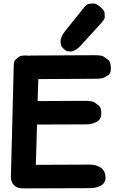

<svg xmlns="http://www.w3.org/2000/svg" viewBox="-20 -1051 665 1091"><path d="M143.1 -734.4Q134.8 -735.4 124.5 -735.8Q95.2 -735.4 86.2 -727.5Q77.1 -719.7 67.9 -711.9Q58.6 -704.1 58.1 -677.2L42 -47.9Q41 -18.6 57.6 -0.5Q74.7 18.6 105 19H111.3Q117.7 19.5 124 19.5L491.7 18.1Q530.8 17.6 555.7 2Q580.6 -13.2 579.6 -44.4Q578.6 -79.1 553.7 -97.7Q528.8 -115.7 488.3 -115.7L183.6 -114.3L190.4 -343.3L464.8 -344.2Q506.8 -344.2 532.2 -360.4Q556.6 -376 555.7 -406.7Q554.7 -441.4 542.2 -450.7Q529.8 -460 517.3 -469Q504.9 -478 460.9 -478L193.8 -476.6L197.8 -601.6Q340.3 -602.5 522 -603.5Q561 -603.5 573.5 -611.3Q585.9 -619.1 598.4 -626.7Q610.8 -634.3 609.9 -665.5Q608.9 -700.2 596.4 -709.5Q584 -718.8 571.5 -728Q559.1 -737.3 518.6 -737.3L153.8 -735.4Q148.4 -734.9 143.1 -734.4ZM547.9 -1013.2Q524.4 -1032.2 511.7 -1031.2Q499 -1030.3 486.1 -1029.3Q473.1 -1028.3 454.6 -1004.9L353 -877.9Q338.4 -859.4 334.7 -850.8Q331.1 -842.3 327.1 -833.5Q323.2 -824.7 324.2 -815.7Q325.2 -806.6 325.9 -797.4Q326.7 -788.1 340.8 -774.4Q355 -760.7 363.5 -760Q372.1 -759.3 380.6 -758.5Q389.2 -757.8 397.2 -761.7Q405.3 -765.6 413.1 -769.5Q420.9 -773.4 435.5 -788.6Q438 -791.5 440.9 -794.4L556.6 -921.4Q575.7 -941.9 575.2 -954.1Q574.7 -966.3 574.2 -978.3Q573.7 -990.2 553.2 -1008.8Q550.8 -1010.7 547.9 -1013.2Z"/></svg>

Font: Comic Relief
Style: Bold
Weight: 700
Designer: Jeff Davis
Foundry: Loudifier
Version: Version 1.200; ttfautohint (v1.8.4.7-5d5b)